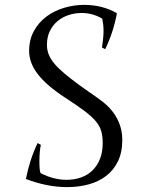

<svg xmlns="http://www.w3.org/2000/svg" viewBox="-20 -745 604 785"><path d="M146 -37.1Q199.7 -9.8 252 -9.8Q283.7 -9.8 310.8 -19.3Q337.9 -28.8 357.7 -47.9Q377.4 -66.9 388.7 -95Q399.9 -123 399.9 -160.2Q399.9 -188 394 -208.7Q388.2 -229.5 371.6 -249.3Q355 -269 325.2 -291.5Q295.4 -314 247.1 -345.2Q169.9 -395.5 134.5 -441.9Q99.1 -488.3 99.1 -536.1Q99.1 -583 118.7 -618.4Q138.2 -653.8 170.2 -677.5Q202.1 -701.2 242.4 -713.1Q282.7 -725.1 324.2 -725.1Q398.9 -725.1 458 -690.9Q444.3 -615.2 410.2 -543.9L397 -550.8Q399.9 -569.3 401.6 -586.2Q403.3 -603 403.3 -617.9Q403.3 -632.8 401.9 -645.3Q400.4 -657.7 397.9 -668.9Q358.9 -691.9 314 -691.9Q285.6 -691.9 260 -683.3Q234.4 -674.8 214.8 -658.2Q195.3 -641.6 183.6 -617.4Q171.9 -593.3 171.9 -562Q171.9 -540 179.7 -521Q187.5 -502 203.9 -482.9Q220.2 -463.9 244.9 -443.4Q269.5 -422.9 303.2 -397.9Q323.2 -383.3 340.8 -371.3Q358.4 -359.4 373.5 -348.6Q388.7 -337.9 401.6 -327.6Q414.6 -317.4 425.8 -305.7Q480 -248.5 480 -172.9Q480 -122.1 462.2 -85.4Q444.3 -48.8 413.6 -25.4Q382.8 -2 341.8 9Q300.8 20 254.9 20Q172.4 20 85.9 -13.2Q101.1 -91.8 133.8 -160.2L147 -152.8Q141.1 -125.5 141.1 -85.9Q141.1 -46.4 146 -37.1Z"/></svg>

Font: Junge
Style: Regular
Weight: 400
Designer: Alexei Vanyashin
Foundry: Cyreal (www.cyreal.org)
Version: Version 1.002